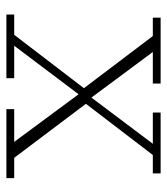

<svg xmlns="http://www.w3.org/2000/svg" viewBox="20 -554 534 615"><g transform="rotate(90 287.5 -247.0)"><path d="M27 0V-25H92L275 -264H306L486 -25H551V0H330V-25H435L273 -244H292L127 -25H231V0ZM270 -239 96 -469H37V-494H248V-469H147L303 -259H283L441 -469H341V-494H536V-469H477L301 -239Z"/></g></svg>

Font: Montagu Slab 144pt ExtraLight
Style: Regular
Weight: 250
Version: Version 1.000